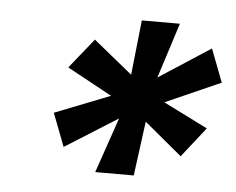

<svg xmlns="http://www.w3.org/2000/svg" viewBox="-36 -729 519 422"><g transform="rotate(5 224.0 -517.5)"><path d="M188 -347 230 -469 114 -396 86 -469 208 -517 109 -571 162 -637 248 -567 261 -688H345L306 -566L420 -640L448 -567L326 -513L424 -464L372 -398L289 -467L273 -347Z"/></g></svg>

Font: Saira SemiCondensed ExtraBold
Style: Italic
Weight: 800
Width: 4
Italic angle: -12°
Designer: Hector Gatti with collaboration of the Omnibus-Type team
Foundry: Omnibus-Type
Version: Version 1.101